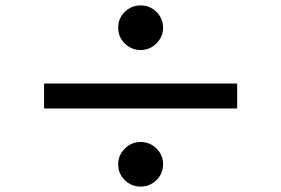

<svg xmlns="http://www.w3.org/2000/svg" viewBox="-20 -733 1040 710"><path d="M500 -713Q534 -713 558.5 -689Q583 -665 583 -631Q583 -597 558.5 -572.5Q534 -548 500 -548Q466 -548 441.5 -572Q417 -596 417 -631Q417 -665 441.5 -689Q466 -713 500 -713ZM857 -424V-332H143V-424ZM500 -208Q534 -208 558.5 -184Q583 -160 583 -126Q583 -91 558.5 -67Q534 -43 500 -43Q466 -43 441.5 -67Q417 -91 417 -125Q417 -159 441.5 -183.5Q466 -208 500 -208Z"/></svg>

Font: Noto Sans HK Thin SemiBold
Style: Regular
Weight: 600
Version: Version 2.004-H2;hotconv 1.0.118;makeotfexe 2.5.65603